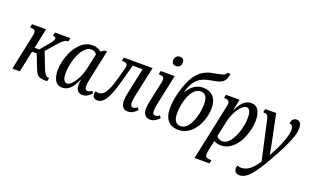

<svg xmlns="http://www.w3.org/2000/svg" viewBox="-102 -1323 3464 2125"><g transform="rotate(20 1630.5 -260.0)"><path d="M27 0 115 -417Q118 -428 119 -437.5Q120 -447 120 -453Q120 -479 103.5 -487Q87 -495 62 -495H55L64 -536H229L179 -300H234L305 -385Q342 -428 351 -446.5Q360 -465 360 -475Q360 -495 324 -495L333 -536H516L507 -495Q487 -495 470.5 -487Q454 -479 433.5 -459.5Q413 -440 382 -404L296 -305L366 -125Q381 -86 398.5 -63.5Q416 -41 441 -41H445L436 0H425Q378 0 352.5 -8Q327 -16 312 -37.5Q297 -59 281 -101L223 -250H168L115 0Z M618 10Q558 10 531 -36Q504 -82 504 -155Q504 -203 516 -257Q528 -311 551 -362.5Q574 -414 607 -455.5Q640 -497 682 -521.5Q724 -546 775 -546Q838 -546 878 -510L916 -536H947L875 -198Q869 -171 864.5 -144Q860 -117 860 -98Q860 -51 892 -51Q916 -51 943 -72L960 -45Q941 -24 914 -7Q887 10 854 10Q814 10 795 -16Q776 -42 776 -79Q776 -90 777.5 -104Q779 -118 783 -143H779Q749 -68 708 -29Q667 10 618 10ZM650 -51Q671 -51 694.5 -71.5Q718 -92 740 -126Q762 -160 779 -202.5Q796 -245 805 -288L843 -464Q829 -484 812.5 -491Q796 -498 779 -498Q745 -498 716.5 -475Q688 -452 666 -414Q644 -376 628.5 -330.5Q613 -285 605.5 -239.5Q598 -194 598 -157Q598 -101 612.5 -76Q627 -51 650 -51Z M1031 10Q1005 10 988.5 -3.5Q972 -17 972 -44Q972 -59 978 -79Q998 -73 1014 -73Q1044 -73 1068.5 -93Q1093 -113 1116.5 -163Q1140 -213 1165 -304L1197 -423Q1203 -444 1203 -457Q1203 -480 1187 -487.5Q1171 -495 1145 -495H1136L1145 -536H1484L1410 -194Q1404 -167 1400.5 -142Q1397 -117 1397 -98Q1397 -76 1404.5 -63.5Q1412 -51 1429 -51Q1452 -51 1479 -72L1497 -45Q1477 -24 1450 -7Q1423 10 1389 10Q1346 10 1327 -17.5Q1308 -45 1308 -84Q1308 -100 1310 -124Q1312 -148 1321 -187L1384 -486H1268L1215 -291Q1186 -183 1157.5 -116.5Q1129 -50 1098 -20Q1067 10 1031 10Z M1719 -645Q1697 -645 1682.5 -657Q1668 -669 1668 -694Q1668 -724 1684.5 -741Q1701 -758 1727 -758Q1748 -758 1762.5 -746Q1777 -734 1777 -709Q1777 -673 1758.5 -659Q1740 -645 1719 -645ZM1650 10Q1607 10 1587.5 -17.5Q1568 -45 1568 -86Q1568 -105 1571 -129.5Q1574 -154 1581 -187L1630 -412Q1635 -437 1635 -453Q1635 -479 1618.5 -487Q1602 -495 1578 -495H1570L1579 -536H1744L1671 -194Q1665 -167 1661.5 -142Q1658 -117 1658 -98Q1658 -76 1665 -63.5Q1672 -51 1690 -51Q1713 -51 1740 -72L1757 -45Q1738 -24 1711 -7Q1684 10 1650 10Z M1981 10Q1907 10 1861.5 -37.5Q1816 -85 1816 -185Q1816 -221 1820.5 -258.5Q1825 -296 1833 -333Q1861 -453 1900 -533Q1939 -613 1997.5 -657Q2056 -701 2140 -714Q2190 -722 2219 -729Q2248 -736 2261.5 -745Q2275 -754 2279 -770H2316Q2310 -732 2299.5 -708Q2289 -684 2270 -669.5Q2251 -655 2218.5 -645.5Q2186 -636 2135 -628Q2066 -617 2021.5 -591Q1977 -565 1949 -520.5Q1921 -476 1901 -407H1905Q1938 -462 1983 -493Q2028 -524 2088 -524Q2160 -524 2205 -478Q2250 -432 2250 -340Q2250 -297 2239.5 -249Q2229 -201 2207.5 -155.5Q2186 -110 2154 -72.5Q2122 -35 2079 -12.5Q2036 10 1981 10ZM1991 -38Q2026 -38 2052.5 -59.5Q2079 -81 2098.5 -116.5Q2118 -152 2131 -193.5Q2144 -235 2150 -277Q2156 -319 2156 -352Q2156 -421 2134.5 -448.5Q2113 -476 2076 -476Q2041 -476 2014 -455Q1987 -434 1967 -399Q1947 -364 1934.5 -322.5Q1922 -281 1915.5 -239.5Q1909 -198 1909 -164Q1909 -95 1931.5 -66.5Q1954 -38 1991 -38Z M2260 240 2399 -414Q2402 -427 2403 -437Q2404 -447 2404 -453Q2404 -479 2387.5 -487Q2371 -495 2347 -495H2339L2348 -536H2508L2482 -408H2486Q2514 -471 2553 -508.5Q2592 -546 2643 -546Q2701 -546 2728.5 -501Q2756 -456 2756 -380Q2756 -332 2744.5 -279Q2733 -226 2711 -174.5Q2689 -123 2656 -81.5Q2623 -40 2580.5 -15Q2538 10 2486 10Q2435 10 2402 -11Q2400 -2 2397.5 11.5Q2395 25 2392 35L2379 95Q2376 110 2373 127Q2370 144 2370 156Q2370 184 2386 191.5Q2402 199 2425 199H2445L2436 240ZM2482 -38Q2516 -38 2544.5 -61Q2573 -84 2595 -121.5Q2617 -159 2632 -204Q2647 -249 2655 -294Q2663 -339 2663 -376Q2663 -429 2650 -457Q2637 -485 2610 -485Q2588 -485 2564 -465Q2540 -445 2518 -411.5Q2496 -378 2479 -336.5Q2462 -295 2453 -253L2415 -75Q2424 -59 2442 -48.5Q2460 -38 2482 -38Z M2793 250Q2758 250 2743 233Q2728 216 2728 190Q2728 174 2733 157Q2758 166 2783 166Q2834 166 2881 128.5Q2928 91 2971 24L2868 -442Q2861 -472 2848 -483.5Q2835 -495 2810 -495H2801L2810 -536H2939L2995 -265Q3004 -219 3014.5 -167.5Q3025 -116 3032 -74Q3065 -134 3095 -198Q3125 -262 3143.5 -320Q3162 -378 3162 -421Q3162 -445 3151 -461.5Q3140 -478 3119 -478Q3119 -513 3137 -529.5Q3155 -546 3177 -546Q3205 -546 3221 -526Q3237 -506 3237 -466Q3237 -416 3214 -350Q3191 -284 3151 -205.5Q3111 -127 3061 -39Q2979 108 2917 179Q2855 250 2793 250Z"/></g></svg>

Font: Noto Serif Condensed
Style: Italic
Weight: 400
Width: 3
Italic angle: -12°
Designer: Monotype Design Team
Foundry: Monotype Imaging Inc.
Version: Version 2.014; ttfautohint (v1.8.4.7-5d5b)